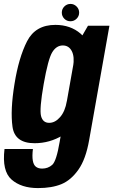

<svg xmlns="http://www.w3.org/2000/svg" viewBox="-55 -728 578 980"><path d="M139 232Q210 232 258.8 211.8Q307.5 191.5 345.2 138Q383 84.5 400 -13L503.5 -596.5H394L337 -498L249.5 -4Q233 94.5 211.5 113.5Q190 132.5 160 132.5Q141 132.5 128.8 123.5Q116.5 114.5 112.5 91.8Q108.5 69 113 32.5H-32Q-45.5 145 4 188.5Q53.5 232 139 232ZM121.5 3Q199 3 265.8 -37.8Q332.5 -78.5 345 -149.5L286 -211.5Q277.5 -160 252 -130.5Q226.5 -101 196 -101Q163.5 -101 154.5 -135.8Q145.5 -170.5 168 -299Q190.5 -427 211.8 -461.5Q233 -496 265.5 -496Q296.5 -496 311.5 -467Q326.5 -438 318 -387.5L396.5 -442Q408.5 -511.5 356.5 -556.2Q304.5 -601 227.5 -601Q126 -601 83.2 -517.5Q40.5 -434 19 -299.5Q-3 -165 8.8 -81Q20.5 3 121.5 3ZM304.5 -619.5Q323 -619.5 336 -632.5Q349 -645.5 349 -663.5Q349 -682 335.8 -695Q322.5 -708 305 -708Q286.5 -708 273.5 -695Q260.5 -682 260.5 -663.5Q260.5 -645.5 273.2 -632.5Q286 -619.5 304.5 -619.5Z"/></svg>

Font: Anybody Condensed
Style: Bold Italic
Weight: 700
Width: 3
Italic angle: -10°
Version: Version 1.113;gftools[0.9.25]